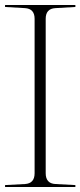

<svg xmlns="http://www.w3.org/2000/svg" viewBox="-30 -751 321 768"><path d="M152.8 -675.8V-58.1Q152.8 -17.1 191.4 -14.9Q230 -12.7 271.5 -10.7V-2.9H-9.8V-10.7Q31.2 -12.7 69.8 -14.9Q108.4 -17.1 108.4 -58.1V-675.8Q108.4 -716.3 69.8 -718.5Q31.2 -720.7 -9.8 -723.1V-731H271.5V-723.1Q230 -720.7 191.4 -718.5Q152.8 -716.3 152.8 -675.8Z"/></svg>

Font: Tartlers End
Style: Regular
Weight: 200
Designer: Peter Wiegel
Foundry: Peter Wiegel
Version: Version 1.000 2013 initial release